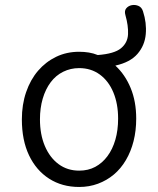

<svg xmlns="http://www.w3.org/2000/svg" viewBox="-20 -725 629 764"><path d="M295 19Q227 19 175.5 -14Q124 -47 95.5 -107Q67 -167 67 -250Q67 -309 84 -358.5Q101 -408 131.5 -443.5Q162 -479 203.5 -499Q245 -519 295 -519Q315 -519 333.5 -516Q352 -513 369 -506Q435 -511 461.5 -533Q488 -555 489.5 -589Q491 -623 479 -665Q474 -682 482.5 -692Q491 -702 504.5 -704.5Q518 -707 531 -701.5Q544 -696 549 -680Q564 -634 560 -589Q556 -544 527 -510.5Q498 -477 439 -464Q478 -428 500 -374.5Q522 -321 522 -253Q522 -205 511.5 -163.5Q501 -122 481 -88Q461 -54 433 -30.5Q405 -7 370 6Q335 19 295 19ZM295 -46Q331 -46 359 -61Q387 -76 407.5 -103.5Q428 -131 439 -169Q450 -207 450 -253Q450 -312 431 -357.5Q412 -403 377 -428.5Q342 -454 295 -454Q261 -454 231.5 -439.5Q202 -425 181.5 -397.5Q161 -370 150 -332.5Q139 -295 139 -250Q139 -190 158.5 -144Q178 -98 213 -72Q248 -46 295 -46Z"/></svg>

Font: Playwrite GB S Light
Style: Regular
Weight: 300
Designer: Veronika Burian, José Scaglione
Foundry: TypeTogether
Version: Version 1.002